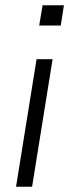

<svg xmlns="http://www.w3.org/2000/svg" viewBox="-20 -710 263 730"><path d="M129 -613 142 -690H223L211 -613ZM41 0 119 -485H180L102 0Z"/></svg>

Font: Nunito Sans 12pt Light
Style: Italic
Weight: 300
Italic angle: -9°
Designer: Vernon Adams
Foundry: Vernon Adams
Version: Version 3.101;gftools[0.9.27]